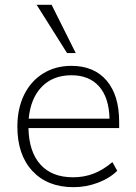

<svg xmlns="http://www.w3.org/2000/svg" viewBox="-20 -769 564 796"><path d="M474 -238H98Q100 -140 147.5 -87Q195 -34 283 -34Q328 -34 367.5 -49Q407 -64 446 -97L466 -61Q435 -30 386 -11.5Q337 7 285 7Q177 7 114.5 -60Q52 -127 52 -244Q52 -319 80 -376Q108 -433 159 -464.5Q210 -496 276 -496Q370 -496 422 -435Q474 -374 474 -264ZM99 -277H434Q432 -364 391 -410.5Q350 -457 276 -457Q200 -457 153.5 -409.5Q107 -362 99 -277ZM258 -549 132 -749H194L294 -549Z"/></svg>

Font: wassup Sans
Style: Light
Weight: 200
Version: Version 2.001